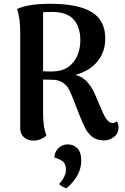

<svg xmlns="http://www.w3.org/2000/svg" viewBox="-20 -730 660 1016"><path d="M607 -55Q607 -23 582.5 -5Q558 13 532 13Q496 13 473 -2.5Q450 -18 435 -45Q420 -72 400 -122L365 -212Q352 -245 341 -263.5Q330 -282 309 -295Q288 -308 253 -308L208 -309V-129Q208 -55 226 -13Q215 -3 197 5.5Q179 14 157 14Q127 14 107.5 -3Q88 -20 87 -49V-560Q87 -637 70 -682Q128 -710 246 -710Q392 -710 464.5 -666.5Q537 -623 537 -526Q537 -454 494.5 -403.5Q452 -353 379 -334Q414 -324 435.5 -302.5Q457 -281 476 -246L520 -144Q534 -110 547 -95Q560 -80 574 -79Q589 -79 599 -89Q607 -72 607 -55ZM259 -352Q328 -353 366.5 -399Q405 -445 405 -518Q405 -588 369 -627.5Q333 -667 255 -667Q232 -667 208 -665V-353Q240 -351 259 -352ZM293 244Q329 203 329 169Q329 137 312 124Q295 111 268 104Q268 76 288 55Q308 34 339 34Q369 34 389.5 55Q410 76 410 121Q410 158 392 193.5Q374 229 333 266Q311 262 293 244Z"/></svg>

Font: Arima Madurai ExtraBold
Style: Regular
Weight: 800
Designer: Joana Correia and Natanael Gama
Foundry: NDISCOVER
Version: Version 1.020